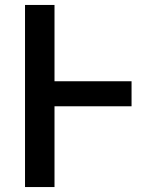

<svg xmlns="http://www.w3.org/2000/svg" viewBox="-20 -755 640 775"><path d="M81 0V-735H200V-427H511V-326H200V0Z"/></svg>

Font: Iosevka Custom Extended
Style: Bold
Weight: 700
Width: 7
Monospace: yes
Designer: Belleve Invis
Foundry: Belleve Invis
Version: Version 11.2.4; ttfautohint (v1.8.4)